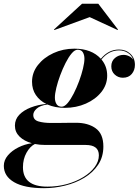

<svg xmlns="http://www.w3.org/2000/svg" viewBox="-85 -724 726 1004"><path d="M384 -634.5 199.5 -567 197 -569.5 344 -704.5H429L532 -569.5L530 -567ZM254 -160Q203 -160 163 -177.5Q125 -172.5 107 -156.2Q89 -140 89 -123Q89 -97 116.2 -89Q143.5 -81 182 -81Q199.5 -81 225 -81.2Q250.5 -81.5 274.8 -81.8Q299 -82 313 -82Q375 -82 415.2 -53.2Q455.5 -24.5 455.5 42Q455.5 96.5 428.2 137.5Q401 178.5 355.5 205.8Q310 233 255.2 246.5Q200.5 260 145 260Q43 260 -11 228.8Q-65 197.5 -65 143Q-65 113.5 -43.8 88.5Q-22.5 63.5 11 46.8Q44.5 30 81.5 25Q41.5 14 17.2 -9.8Q-7 -33.5 -7 -67Q-7 -100 15.8 -123.8Q38.5 -147.5 76 -162Q113.5 -176.5 157 -180.5Q122.5 -197.5 102.5 -227Q82.5 -256.5 82.5 -296.5Q82.5 -344.5 113.2 -383.8Q144 -423 194.2 -446.2Q244.5 -469.5 304 -469.5Q394 -469.5 442.5 -416.5Q482 -465 537.5 -465Q572.5 -465 596.5 -442.8Q620.5 -420.5 620.5 -385Q620.5 -357 604 -337.2Q587.5 -317.5 557.5 -317.5Q533 -317.5 515 -334Q497 -350.5 497 -377.5Q497 -404.5 516.2 -420.8Q535.5 -437 561 -437Q576 -437 590 -430.2Q604 -423.5 612 -411.5Q604 -434 584 -447.2Q564 -460.5 537.5 -460.5Q484 -460.5 445.5 -413Q475.5 -377.5 475.5 -328.5Q475.5 -281 445 -242.8Q414.5 -204.5 364 -182.2Q313.5 -160 254 -160ZM237.5 -166Q252.5 -166 268.8 -185.2Q285 -204.5 300.5 -235Q316 -265.5 328.8 -300Q341.5 -334.5 349 -365.8Q356.5 -397 356.5 -417Q356.5 -437 348.2 -450.5Q340 -464 321 -464Q306 -464 289.8 -444.8Q273.5 -425.5 258 -395Q242.5 -364.5 229.8 -330.2Q217 -296 209.5 -264.8Q202 -233.5 202 -213.5Q202 -193.5 210.5 -179.8Q219 -166 237.5 -166ZM35 150.5Q35 252 163 252Q216 252 264.2 238.8Q312.5 225.5 350.5 202.2Q388.5 179 410.2 149.5Q432 120 432 88Q432 34 363 34H151.5Q123 34 97.5 29Q72 41.5 53.5 74.8Q35 108 35 150.5Z"/></svg>

Font: Bodoni* 36pt
Style: Bold Italic
Weight: 700
Italic angle: -13°
Version: Version 2.3